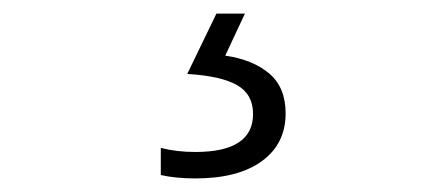

<svg xmlns="http://www.w3.org/2000/svg" viewBox="-20 -23 640 283"><path d="M217 235V195Q240 201 268 201Q353 201 353 145Q353 116 329.5 102.5Q306 89 256 86L299 -3H341L312 59Q353 65 377 85.5Q401 106 401 144Q401 189 366 214.5Q331 240 268 240Q239 240 217 235Z"/></svg>

Font: Noto Sans Mono UI Light
Style: Regular
Weight: 300
Monospace: yes
Designer: Monotype Design team
Foundry: Monotype Imaging Inc.
Version: Version 1.000